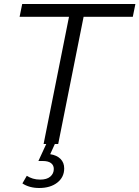

<svg xmlns="http://www.w3.org/2000/svg" viewBox="-20 -720 697 960"><path d="M198 0 325 -636H78L91 -700H657L644 -636H398L271 0ZM176 220Q151 220 129.5 214Q108 208 92 197L114 159Q128 168 144.5 173Q161 178 181 178Q214 178 231.5 163Q249 148 249 125Q249 106 235 95.5Q221 85 194 85H172L214 -6H257L231 51Q264 56 282.5 74.5Q301 93 301 122Q301 166 266.5 193Q232 220 176 220Z"/></svg>

Font: MOST Montserrat
Style: Italic
Weight: 400
Italic angle: -11.3°
Designer: Julieta Ulanovsky
Foundry: Julieta Ulanovsky
Version: Version 8.000;March 11, 2024;FontCreator 15.0.0.2926 64-bit